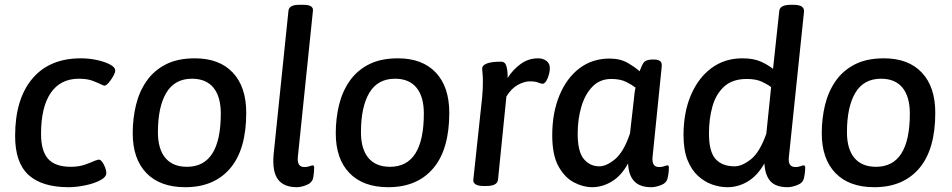

<svg xmlns="http://www.w3.org/2000/svg" viewBox="-20 -773 3965 800"><path d="M266 7Q155 7 99 -44Q43 -95 43 -206Q43 -360 114.5 -445Q186 -530 317 -530Q351 -530 383.5 -523Q416 -516 438 -504.5Q460 -493 460 -479Q460 -470 451.5 -455Q443 -440 432.5 -428Q422 -416 415 -416Q412 -416 402 -421Q390 -427 367 -436Q344 -445 309 -445Q232 -445 191.5 -386Q151 -327 151 -215Q151 -144 180.5 -111Q210 -78 275 -78Q309 -78 335.5 -87.5Q362 -97 377 -104Q382 -105 385.5 -106.5Q389 -108 391 -108Q399 -108 406.5 -97.5Q414 -87 418.5 -74Q423 -61 423 -52Q423 -35 397 -21.5Q371 -8 334 -0.5Q297 7 266 7Z M752 7Q647 7 590 -52Q533 -111 533 -218Q533 -279 546.5 -335Q560 -391 590.5 -435Q621 -479 670.5 -504.5Q720 -530 792 -530Q894 -530 950 -470.5Q1006 -411 1006 -303Q1006 -150 939 -71.5Q872 7 752 7ZM759 -78Q900 -78 900 -300Q900 -370 869.5 -407.5Q839 -445 780 -445Q708 -445 673 -386.5Q638 -328 638 -222Q638 -152 669 -115Q700 -78 759 -78Z M1217 7Q1163 7 1138.5 -25Q1114 -57 1120 -129L1182 -729Q1185 -753 1227 -753H1244Q1286 -753 1284 -729L1221 -119Q1217 -77 1248 -77Q1261 -77 1270 -80.5Q1279 -84 1283 -84Q1289 -84 1289 -75Q1289 -73 1288.5 -62Q1288 -51 1285 -32Q1280 -11 1257 -2Q1234 7 1217 7Z M1598 7Q1493 7 1436 -52Q1379 -111 1379 -218Q1379 -279 1392.5 -335Q1406 -391 1436.5 -435Q1467 -479 1516.5 -504.5Q1566 -530 1638 -530Q1740 -530 1796 -470.5Q1852 -411 1852 -303Q1852 -150 1785 -71.5Q1718 7 1598 7ZM1605 -78Q1746 -78 1746 -300Q1746 -370 1715.5 -407.5Q1685 -445 1626 -445Q1554 -445 1519 -386.5Q1484 -328 1484 -222Q1484 -152 1515 -115Q1546 -78 1605 -78Z M1995 2Q1972 2 1961.5 -5Q1951 -12 1952 -23L1989 -368Q1991 -389 1991.5 -404.5Q1992 -420 1992 -432Q1992 -455 1990.5 -468Q1989 -481 1989 -487Q1990 -516 2068 -516Q2086 -516 2091 -494Q2096 -472 2095 -448Q2117 -483 2149.5 -506.5Q2182 -530 2222 -530Q2242 -530 2256.5 -519.5Q2271 -509 2271 -489Q2271 -469 2261.5 -446.5Q2252 -424 2241 -424Q2234 -424 2222.5 -429Q2211 -434 2187 -434Q2165 -434 2138 -419.5Q2111 -405 2090 -371L2055 -24Q2052 2 2006 2Z M2447 7Q2410 7 2371.5 -13Q2333 -33 2307 -80Q2281 -127 2281 -209Q2281 -303 2311 -375.5Q2341 -448 2394.5 -488.5Q2448 -529 2520 -529Q2565 -529 2597 -510Q2629 -491 2645 -476Q2653 -499 2661.5 -511.5Q2670 -524 2696 -525H2704Q2723 -525 2731 -518Q2739 -511 2737 -494L2699 -119Q2695 -77 2726 -77Q2739 -77 2748 -80.5Q2757 -84 2761 -84Q2767 -84 2767 -75Q2767 -73 2766.5 -62Q2766 -51 2762 -32Q2758 -11 2735 -2Q2712 7 2694 7Q2646 7 2622.5 -18Q2599 -43 2597 -92Q2569 -41 2529.5 -17Q2490 7 2447 7ZM2477 -80Q2507 -80 2543 -110Q2579 -140 2605 -217L2620 -349Q2622 -368 2623.5 -381.5Q2625 -395 2628 -408Q2614 -419 2589.5 -431.5Q2565 -444 2527 -444Q2480 -444 2449 -412.5Q2418 -381 2402.5 -329Q2387 -277 2387 -216Q2387 -141 2412.5 -110.5Q2438 -80 2477 -80Z M3011 7Q2980 7 2948 -4Q2916 -15 2888.5 -40Q2861 -65 2844.5 -106.5Q2828 -148 2828 -210Q2828 -304 2858.5 -376Q2889 -448 2944 -489Q2999 -530 3073 -530Q3121 -530 3152 -515.5Q3183 -501 3201 -486L3227 -728Q3230 -753 3275 -753H3286Q3333 -753 3330 -724L3267 -119Q3262 -77 3294 -77Q3307 -77 3315.5 -80.5Q3324 -84 3328 -84Q3335 -84 3335 -75Q3335 -73 3334.5 -62Q3334 -51 3330 -32Q3326 -11 3302.5 -2Q3279 7 3262 7Q3213 7 3190.5 -17.5Q3168 -42 3165 -92Q3136 -41 3096 -17Q3056 7 3011 7ZM3041 -80Q3072 -80 3109 -109.5Q3146 -139 3173 -216L3193 -410Q3179 -421 3154.5 -432.5Q3130 -444 3092 -444Q3032 -444 2997.5 -412.5Q2963 -381 2948.5 -329.5Q2934 -278 2934 -217Q2934 -141 2961.5 -110.5Q2989 -80 3041 -80Z M3623 7Q3518 7 3461 -52Q3404 -111 3404 -218Q3404 -279 3417.5 -335Q3431 -391 3461.5 -435Q3492 -479 3541.5 -504.5Q3591 -530 3663 -530Q3765 -530 3821 -470.5Q3877 -411 3877 -303Q3877 -150 3810 -71.5Q3743 7 3623 7ZM3630 -78Q3771 -78 3771 -300Q3771 -370 3740.5 -407.5Q3710 -445 3651 -445Q3579 -445 3544 -386.5Q3509 -328 3509 -222Q3509 -152 3540 -115Q3571 -78 3630 -78Z"/></svg>

Font: Asap Medium
Style: Italic
Weight: 500
Italic angle: -6°
Designer: Pablo Cosgaya
Foundry: Omnibus-Type
Version: Version 3.001; ttfautohint (v1.8.3)